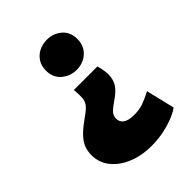

<svg xmlns="http://www.w3.org/2000/svg" viewBox="-211 -635 939 939"><g transform="rotate(-45 259.0 -165.0)"><path d="M278.5 199.5Q211.5 199.5 157 177.2Q102.5 155 70.5 115.2Q38.5 75.5 38.5 23Q38.5 -9 50.2 -34.2Q62 -59.5 87.5 -83.5Q113 -107.5 153.5 -136Q180.5 -154.5 192 -170.2Q203.5 -186 205 -207Q206.5 -228 203 -263H366Q380.5 -213 376 -181.2Q371.5 -149.5 354.5 -129Q337.5 -108.5 314.5 -92.5Q278.5 -68 264.2 -53.2Q250 -38.5 250 -18.5Q250 6.5 269 19.2Q288 32 327.5 32Q362.5 32 390.8 21.8Q419 11.5 452 -6L487.5 142Q478 151.5 448 165Q418 178.5 374 189Q330 199.5 278.5 199.5ZM283 -322.5Q239 -322.5 206.2 -350.5Q173.5 -378.5 173.5 -427Q173.5 -459 188.5 -482.2Q203.5 -505.5 228.5 -518Q253.5 -530.5 283 -530.5Q327.5 -530.5 359.8 -503Q392 -475.5 392 -427Q392 -394.5 377 -371.2Q362 -348 337.2 -335.2Q312.5 -322.5 283 -322.5Z"/></g></svg>

Font: Geologica Thin Roman ExtraBold
Style: Regular
Weight: 800
Version: Version 1.010;gftools[0.9.28]